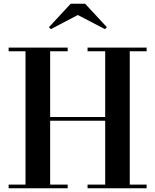

<svg xmlns="http://www.w3.org/2000/svg" viewBox="-20 -1004 828 1024"><path d="M762 -750V-730.5H672V-19.5H762V0H447V-19.5H541V-360H247.5V-19.5H341V0H26V-19.5H116V-730.5H26V-750H341V-730.5H247.5V-380H541V-730.5H447V-750ZM251 -848.5 241 -859 357 -984H434L550 -859L540 -848.5L395 -924Z"/></svg>

Font: Bodoni Moda 11pt SemiBold
Style: Regular
Weight: 600
Designer: Owen Earl
Foundry: indestructible type
Version: Version 2.004